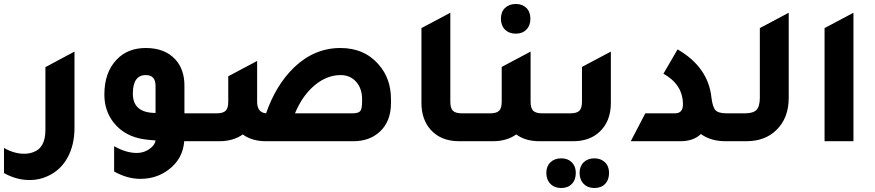

<svg xmlns="http://www.w3.org/2000/svg" viewBox="-87 -709 4395 964"><path d="M287 -67Q287 19 252 82.5Q217 146 153 175Q111 195 62 195Q-4 195 -67 160V34Q-15 63 34 63Q59 63 80 55Q141 34 141 -57V-372L287 -450Z M957 0H838Q831 90 758 144Q698 189 617 189Q552 189 486 152V25Q546 59 600 59Q634 59 662 40Q690 21 694 -4Q672 -5 641 -9Q541 -22 484 -93Q437 -153 437 -234Q437 -346 499 -410Q554 -468 645 -468Q741 -468 794 -410Q839 -360 839 -279V-140H957ZM694 -278Q694 -332 645 -332Q580 -332 580 -239Q580 -142 694 -142Z M1249 -140Q1298 -282 1390 -371Q1492 -468 1622 -468Q1743 -468 1815 -384Q1876 -314 1876 -211V-191Q1876 -98 1818 -46Q1767 0 1687 0H1248Q1178 0 1132 -34Q1084 0 1015 0H903V-140H1001Q1033 -140 1046 -153Q1059 -166 1059 -198V-326L1204 -403V-198Q1204 -144 1249 -140ZM1731 -199V-211Q1731 -265 1701 -298.5Q1671 -332 1623 -332Q1554 -332 1492.5 -280.5Q1431 -229 1394 -140H1682Q1712 -140 1721.5 -151Q1731 -162 1731 -199Z M2218 0Q2126 0 2074 -59Q2029 -111 2029 -192V-568L2174 -645V-198Q2174 -166 2187 -153Q2200 -140 2232 -140H2330V0Z M2503 -540Q2469 -540 2448.5 -560.5Q2428 -581 2428 -615Q2428 -649 2448.5 -669Q2469 -689 2503 -689Q2536 -689 2556 -669Q2576 -649 2576 -615Q2576 -581 2556 -560.5Q2536 -540 2503 -540ZM2732 -140V0H2621Q2551 0 2505 -34Q2457 0 2388 0H2276V-140H2374Q2406 -140 2419 -153Q2432 -166 2432 -198V-373L2577 -450V-198Q2577 -166 2590 -153Q2603 -140 2635 -140Z M2679 0V-140H2777Q2809 -140 2822 -153Q2835 -166 2835 -198V-373L2980 -450V-192Q2980 -99 2922 -46Q2872 0 2791 0ZM2731 235Q2697 235 2676.5 214Q2656 193 2656 159Q2656 126 2676.5 106Q2697 86 2731 86Q2764 86 2784 106Q2804 126 2804 159Q2804 194 2784 214.5Q2764 235 2731 235ZM2897 235Q2864 235 2843.5 214Q2823 193 2823 159Q2823 126 2843.5 106Q2864 86 2897 86Q2930 86 2950.5 106Q2971 126 2971 159Q2971 194 2951 214.5Q2931 235 2897 235Z M3080 0 3153 -140H3302Q3342 -140 3342 -185Q3342 -284 3244 -339L3315 -461Q3469 -372 3485 -219Q3491 -171 3505.5 -155.5Q3520 -140 3562 -140H3642V0H3555Q3482 0 3432 -36Q3395 0 3329 0Z M3588 0V-140H3653Q3695 -140 3711.5 -157.5Q3728 -175 3728 -219V-568L3873 -645V-218Q3873 -116 3811 -56Q3754 0 3660 0Z M4053 0V-568L4198 -645V0Z"/></svg>

Font: Tajawal ExtraBold
Style: Regular
Weight: 800
Designer: Boutros Fonts
Foundry: Created by Boutros International 2017
Version: Version 1.700